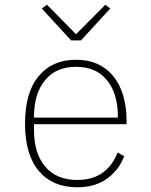

<svg xmlns="http://www.w3.org/2000/svg" viewBox="-20 -781 640 813"><path d="M307 12Q203 12 144.5 -57Q86 -126 86 -258Q86 -390 144 -459Q202 -528 302 -528Q354 -528 394 -509.5Q434 -491 461 -457Q488 -423 502 -375Q516 -327 516 -269V-255H124V-229Q124 -132 171.5 -75.5Q219 -19 307 -19Q369 -19 412 -48Q455 -77 478 -135L506 -120Q483 -60 432.5 -24Q382 12 307 12ZM302 -498Q217 -498 170.5 -441Q124 -384 124 -287V-283H479V-288Q479 -385 433 -441.5Q387 -498 302 -498ZM281 -610 157 -745 179 -761 302 -636 426 -761 447 -745 323 -610Z"/></svg>

Font: IBM Plex Mono ExtLt
Style: Regular
Weight: 200
Monospace: yes
Designer: Mike Abbink, Paul van der Laan, Pieter van Rosmalen
Foundry: Bold Monday
Version: Version 2.3